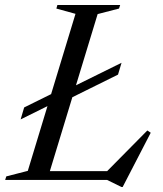

<svg xmlns="http://www.w3.org/2000/svg" viewBox="-36 -715 646 763"><path d="M352 -659 151.5 0H-15.5L-11 -14L74.5 -36L264 -660L188 -681L192 -695H441.5L437 -681ZM380.5 -25.5 549.5 -196.5 563 -187.5 451.5 28H446.5L389.5 0H99L110.5 -35H415ZM447 -465.5 433 -418.5 224 -315 180.5 -307 46 -240.5 60 -288 194.5 -354.5 236.5 -361.5Z"/></svg>

Font: Newsreader 48pt
Style: Italic
Weight: 400
Italic angle: -17°
Version: Version 1.003